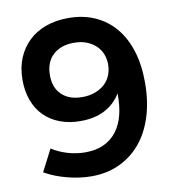

<svg xmlns="http://www.w3.org/2000/svg" viewBox="-80 -778 778 856"><g transform="rotate(-10 308.5 -350.5)"><path d="M107 -148Q139 -127 178.5 -115.5Q218 -104 258 -104Q306 -104 341.5 -120.5Q377 -137 400.5 -168Q424 -199 434.5 -242Q445 -285 444 -338Q417 -293 371 -269Q325 -245 261 -245Q209 -245 167.5 -261Q126 -277 97 -306Q68 -335 52.5 -377Q37 -419 37 -470Q37 -525 55 -568.5Q73 -612 105.5 -643Q138 -674 183.5 -690.5Q229 -707 285 -707Q352 -707 405 -683.5Q458 -660 495.5 -616Q533 -572 553 -508.5Q573 -445 573 -364Q573 -280 551.5 -211.5Q530 -143 490 -95Q450 -47 393.5 -20.5Q337 6 267 6Q213 6 156 -9Q99 -24 56 -49ZM291 -594Q232 -594 196.5 -561.5Q161 -529 161 -469Q161 -413 194.5 -381Q228 -349 287 -349Q320 -349 346 -359Q372 -369 389.5 -385.5Q407 -402 416 -424.5Q425 -447 425 -473Q425 -495 417.5 -516.5Q410 -538 393.5 -555Q377 -572 351.5 -583Q326 -594 291 -594Z"/></g></svg>

Font: QuotatisMedium
Style: Regular
Weight: 500
Designer: Julieta Ulanovsky
Foundry: Quotatis-Medium
Version: Version 4.000;PS 004.000;hotconv 1.0.88;makeotf.lib2.5.64775